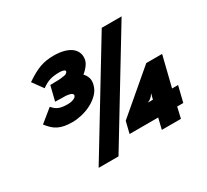

<svg xmlns="http://www.w3.org/2000/svg" viewBox="-160 -1070 1435 1331"><g transform="rotate(-30 557.5 -405.0)"><path d="M1012 -86H963L943 1H790L811 -86H582L605 -179L928 -454H1055L995 -212H1043ZM942 -820 438 10H279L783 -820ZM536 -507Q527 -469 499 -440.5Q471 -412 434.5 -393Q398 -374 357.5 -364.5Q317 -355 282 -355Q247 -355 220 -360Q193 -365 171 -375.5Q149 -386 131 -403Q113 -420 95 -443L197 -526Q221 -498 246.5 -488.5Q272 -479 313 -479Q334 -479 347.5 -482.5Q361 -486 369 -490.5Q377 -495 380.5 -500Q384 -505 385 -508Q385 -511 384.5 -515Q384 -519 379.5 -523Q375 -527 364.5 -530.5Q354 -534 334 -536Q328 -536 313.5 -536.5Q299 -537 284 -537Q266 -537 247 -538L276 -655Q296 -655 314 -656Q329 -656 342.5 -656.5Q356 -657 361 -658Q398 -661 407.5 -668Q417 -675 418 -680Q419 -682 418.5 -685.5Q418 -689 413.5 -692Q409 -695 399 -697.5Q389 -700 371 -700Q330 -700 299 -691Q268 -682 231 -655L170 -739Q206 -763 234 -778.5Q262 -794 288 -803Q314 -812 340 -816Q366 -820 398 -820Q444 -820 480 -810Q516 -800 538.5 -781.5Q561 -763 569.5 -737.5Q578 -712 571 -682Q566 -662 549 -640.5Q532 -619 511 -602Q528 -585 536 -561.5Q544 -538 536 -507ZM852 -253H850L839 -237L819 -220L804 -213L803 -211H841Z"/></g></svg>

Font: TypoPRO Sinkin Sans
Style: 900 X Black Italic
Weight: 950
Italic angle: -112°
Designer: Keith Bates
Foundry: K-Type
Version: Sinkin Sans (version 1.0)  by Keith Bates   •   © 2014   www